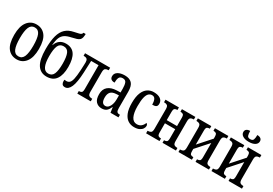

<svg xmlns="http://www.w3.org/2000/svg" viewBox="35 -1705 3769 2650"><g transform="rotate(30 1919.5 -380.0)"><path d="M232 10Q141 10 88 -57Q35 -124 35 -268Q35 -405 89 -475.5Q143 -546 232 -546Q323 -546 376 -479Q429 -412 429 -268Q429 -132 375 -61Q321 10 232 10ZM232 -38Q291 -38 315 -95.5Q339 -153 339 -268Q339 -383 315 -440.5Q291 -498 232 -498Q174 -498 149.5 -440.5Q125 -383 125 -268Q125 -153 149.5 -95.5Q174 -38 232 -38Z M707 10Q610 10 559.5 -68Q509 -146 509 -315Q509 -444 531.5 -526.5Q554 -609 602.5 -654Q651 -699 729 -714Q778 -724 802.5 -730.5Q827 -737 836.5 -746Q846 -755 849 -770H884Q883 -734 877.5 -711.5Q872 -689 857 -674.5Q842 -660 812.5 -650.5Q783 -641 734 -630Q675 -618 638.5 -594.5Q602 -571 583.5 -527Q565 -483 560 -408H564Q581 -461 620 -490.5Q659 -520 717 -520Q813 -520 858.5 -453Q904 -386 904 -255Q904 -128 856 -59Q808 10 707 10ZM707 -38Q768 -38 791 -93.5Q814 -149 814 -255Q814 -363 791 -417.5Q768 -472 707 -472Q646 -472 623 -417.5Q600 -363 600 -255Q600 -149 626 -93.5Q652 -38 707 -38Z M1001 10Q970 10 957 -8Q944 -26 944 -53Q944 -59 944.5 -65Q945 -71 946 -77Q963 -74 976 -74Q1006 -74 1026 -92Q1046 -110 1057.5 -160Q1069 -210 1074 -305Q1076 -348 1077.5 -382Q1079 -416 1079 -430Q1079 -464 1065 -479.5Q1051 -495 1016 -495H1009V-536H1409V-495H1402Q1375 -495 1357 -482.5Q1339 -470 1339 -423V-113Q1339 -66 1357 -53.5Q1375 -41 1402 -41H1409V0H1195V-41H1200Q1224 -41 1238.5 -52Q1253 -63 1253 -108V-486H1135L1127 -295Q1120 -137 1088 -63.5Q1056 10 1001 10Z M1584 10Q1530 10 1494.5 -26.5Q1459 -63 1459 -145Q1459 -224 1508 -265.5Q1557 -307 1645 -310L1704 -312V-373Q1704 -430 1691 -464Q1678 -498 1634 -498Q1591 -498 1577.5 -468Q1564 -438 1564 -388Q1490 -388 1490 -450Q1490 -495 1531.5 -520.5Q1573 -546 1641 -546Q1715 -546 1753 -506.5Q1791 -467 1791 -372V-113Q1791 -71 1803 -56Q1815 -41 1845 -41H1851V0H1724L1712 -82H1708Q1688 -33 1660 -11.5Q1632 10 1584 10ZM1613 -45Q1641 -45 1661.5 -66Q1682 -87 1693.5 -122.5Q1705 -158 1705 -200V-266L1665 -264Q1602 -261 1575.5 -231Q1549 -201 1549 -145Q1549 -93 1565.5 -69Q1582 -45 1613 -45Z M2102 10Q2047 10 2004 -18Q1961 -46 1936 -106.5Q1911 -167 1911 -265Q1911 -367 1936.5 -428.5Q1962 -490 2005.5 -518Q2049 -546 2101 -546Q2169 -546 2207.5 -519Q2246 -492 2246 -444Q2246 -410 2227.5 -397Q2209 -384 2167 -384Q2167 -431 2153 -464.5Q2139 -498 2101 -498Q2072 -498 2049 -477.5Q2026 -457 2013.5 -407Q2001 -357 2001 -266Q2001 -160 2029.5 -102Q2058 -44 2116 -44Q2157 -44 2184 -67Q2211 -90 2224 -127Q2235 -121 2240.5 -112Q2246 -103 2246 -89Q2246 -68 2231.5 -45Q2217 -22 2185.5 -6Q2154 10 2102 10Z M2291 0V-41H2298Q2325 -41 2343 -53.5Q2361 -66 2361 -113V-423Q2361 -470 2343 -482.5Q2325 -495 2298 -495H2291V-536H2505V-495H2500Q2476 -495 2461.5 -484Q2447 -473 2447 -428V-300H2611V-428Q2611 -473 2596.5 -484Q2582 -495 2558 -495H2553V-536H2767V-495H2760Q2733 -495 2715 -482.5Q2697 -470 2697 -423V-113Q2697 -66 2715 -53.5Q2733 -41 2760 -41H2767V0H2553V-41H2558Q2582 -41 2596.5 -52Q2611 -63 2611 -108V-250H2447V-108Q2447 -63 2461.5 -52Q2476 -41 2500 -41H2505V0Z M2807 0V-41H2814Q2841 -41 2859 -53.5Q2877 -66 2877 -113V-423Q2877 -470 2859 -482.5Q2841 -495 2814 -495H2807V-536H3021V-495H3016Q2992 -495 2977.5 -484Q2963 -473 2963 -428V-208L3137 -403V-428Q3137 -473 3122.5 -484Q3108 -495 3084 -495H3079V-536H3293V-495H3286Q3259 -495 3241 -482.5Q3223 -470 3223 -423V-113Q3223 -66 3241 -53.5Q3259 -41 3286 -41H3293V0H3079V-41H3084Q3108 -41 3122.5 -52Q3137 -63 3137 -108V-334L2963 -139V-108Q2963 -63 2977.5 -52Q2992 -41 3016 -41H3021V0Z M3333 0V-41H3340Q3367 -41 3385 -53.5Q3403 -66 3403 -113V-423Q3403 -470 3385 -482.5Q3367 -495 3340 -495H3333V-536H3547V-495H3542Q3518 -495 3503.5 -484Q3489 -473 3489 -428V-208L3663 -403V-428Q3663 -473 3648.5 -484Q3634 -495 3610 -495H3605V-536H3819V-495H3812Q3785 -495 3767 -482.5Q3749 -470 3749 -423V-113Q3749 -66 3767 -53.5Q3785 -41 3812 -41H3819V0H3605V-41H3610Q3634 -41 3648.5 -52Q3663 -63 3663 -108V-334L3489 -139V-108Q3489 -63 3503.5 -52Q3518 -41 3542 -41H3547V0ZM3576 -606Q3515 -606 3479.5 -628.5Q3444 -651 3444 -688Q3444 -717 3464 -732Q3484 -747 3519 -747Q3519 -699 3528.5 -673.5Q3538 -648 3576 -648Q3614 -648 3623.5 -673.5Q3633 -699 3633 -747Q3668 -747 3688 -732Q3708 -717 3708 -688Q3708 -651 3672.5 -628.5Q3637 -606 3576 -606Z"/></g></svg>

Font: Noto Serif ExtraCondensed
Style: Regular
Weight: 400
Width: 2
Designer: Monotype Design Team
Foundry: Monotype Imaging Inc.
Version: Version 2.015